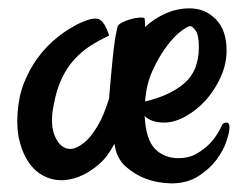

<svg xmlns="http://www.w3.org/2000/svg" viewBox="-20 -422 586 453"><path d="M383.8 10.7Q349.6 9.8 322.3 -1Q298.8 -9.8 276.9 -28.8Q254.9 -47.9 250 -83Q234.4 -52.7 214.8 -35.6Q195.3 -18.6 176.8 -9.8Q155.3 1 132.8 2.9Q108.4 4.9 86.4 -5.4Q64.5 -15.6 49.3 -36.6Q34.2 -57.6 26.4 -87.9Q18.6 -118.2 21.5 -156.2Q24.4 -196.3 37.1 -227.5Q49.8 -258.8 67.4 -283.2Q85 -307.6 104.5 -324.7Q124 -341.8 142.1 -353Q160.2 -364.3 173.3 -369.6Q186.5 -375 190.4 -376Q201.2 -378.9 209 -377.9Q216.8 -377 222.7 -369.1Q224.6 -366.2 227.5 -362.3Q229.5 -358.4 232.4 -352.1Q235.4 -345.7 237.3 -337.9Q213.9 -327.1 193.4 -314Q172.9 -300.8 155.8 -282.2Q138.7 -263.7 126 -237.3Q113.3 -210.9 106.4 -172.9Q96.7 -125 111.8 -95.7Q127 -66.4 153.3 -71.3Q168.9 -76.2 183.6 -89.8Q196.3 -101.6 210.4 -125Q224.6 -148.4 237.3 -189.5Q242.2 -248 245.6 -281.7Q249 -315.4 252 -333Q255.9 -353.5 257.8 -360.4Q260.7 -365.2 269.5 -369.6Q278.3 -374 289.1 -377Q299.8 -379.9 308.6 -380.4Q317.4 -380.9 320.3 -379.9Q322.3 -378.9 322.3 -358.4Q344.7 -378.9 371.6 -390.6Q398.4 -402.3 427.7 -402.3Q463.9 -402.3 489.3 -376.5Q514.6 -350.6 514.6 -302.7Q514.6 -271.5 501 -240.7Q487.3 -210 465.8 -186Q444.3 -162.1 418 -147.5Q391.6 -132.8 367.2 -132.8Q336.9 -132.8 321.3 -148.4Q324.2 -92.8 345.7 -70.8Q367.2 -48.8 401.4 -48.8Q424.8 -48.8 442.4 -58.6Q460 -68.4 472.7 -81.1Q485.4 -93.8 493.2 -106.9Q501 -120.1 503.9 -127Q506.8 -132.8 514.2 -132.8Q521.5 -132.8 521.5 -121.1Q521.5 -110.4 514.2 -88.4Q506.8 -66.4 490.2 -44.4Q473.6 -22.5 447.3 -5.9Q420.9 10.7 383.8 10.7ZM322.3 -182.6Q380.9 -196.3 415 -225.6Q449.2 -254.9 449.2 -311.5Q449.2 -339.8 441.4 -350.1Q433.6 -360.4 428.7 -360.4Q422.9 -360.4 406.7 -348.1Q390.6 -335.9 373 -312.5Q355.5 -289.1 340.3 -256.3Q325.2 -223.6 322.3 -182.6Z"/></svg>

Font: BKP Parklife Display
Style: Regular
Weight: 400
Designer: Font Diner, Inc.; LA MECHKY PLUS GmbH
Foundry: Font Diner, Inc.; LA MECHKY PLUS GmbH
Version: Version 1.007